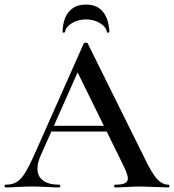

<svg xmlns="http://www.w3.org/2000/svg" viewBox="-27 -821 762 841"><path d="M192 -270H472L479 -245H179ZM711 0Q692 0 650 -2Q608 -4 589 -4Q564 -4 530 -2Q496 0 477 0Q473 0 473 -6Q473 -12 477 -12Q507 -12 520 -18.5Q533 -25 533 -40Q533 -55 516 -91L307 -516L348 -583L150 -137Q137 -107 137 -83Q137 -48 162 -30Q187 -12 232 -12Q237 -12 237 -6Q237 0 232 0Q214 0 180 -2Q142 -4 114 -4Q87 -4 51 -2Q19 0 -2 0Q-7 0 -7 -6Q-7 -12 -2 -12Q26 -12 45 -23Q64 -34 82 -62.5Q100 -91 125 -147L340 -631Q342 -634 349 -634Q356 -634 357 -631L602 -137Q636 -65 659.5 -38.5Q683 -12 711 -12Q715 -12 715 -6Q715 0 711 0ZM247 -682Q249 -740 275.5 -770.5Q302 -801 350 -801Q397 -801 423 -770.5Q449 -740 452 -682Q452 -678 446.5 -678Q441 -678 441 -681Q439 -702 412 -719Q385 -736 350 -736Q314 -736 287 -719Q260 -702 258 -681Q257 -678 251.5 -678Q246 -678 247 -682Z"/></svg>

Font: Cormorant Infant SemiBold
Style: Regular
Weight: 600
Designer: Christian Thalmann (Catharsis Fonts)
Foundry: Catharsis Fonts
Version: Version 4.000